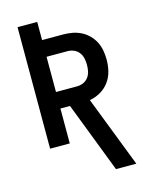

<svg xmlns="http://www.w3.org/2000/svg" viewBox="-137 -821 874 1122"><g transform="rotate(-15 300.0 -260.0)"><path d="M422 215 258 -211H200V0H81V-735H200V-625H327Q355 -625 382.5 -620Q410 -615 435 -602.5Q460 -590 480 -570Q500 -550 512.5 -525.5Q525 -501 530 -473Q535 -445 535 -418Q535 -382 526.5 -347.5Q518 -313 497 -284.5Q476 -256 445 -238Q414 -220 379 -214L545 215ZM200 -311H327Q347 -311 365.5 -319Q384 -327 396 -343Q408 -359 412 -378.5Q416 -398 416 -418Q416 -437 412 -456.5Q408 -476 396 -492Q384 -508 365.5 -516Q347 -524 327 -524H200Z"/></g></svg>

Font: Zed Sans Extended
Style: Bold
Weight: 700
Width: 7
Designer: Belleve Invis
Foundry: Belleve Invis
Version: Version 1.0.0; ttfautohint (v1.8.4)